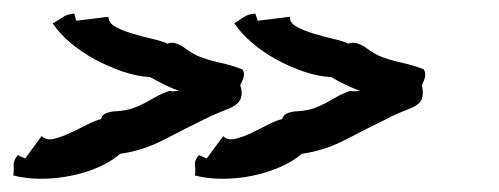

<svg xmlns="http://www.w3.org/2000/svg" viewBox="-140 -277 743 286"><path d="M-61.5 -242.2Q-52.7 -247.1 -46.4 -251.5Q-40 -255.9 -29.3 -256.8L-26.4 -246.1L21.5 -252Q21.5 -243.2 31.7 -237.3Q42 -231.4 56.6 -227.1Q71.3 -222.7 86.4 -219.2Q101.6 -215.8 109.4 -211.9Q116.2 -214.8 123.5 -211.9Q130.9 -209 135.7 -205.1Q147.5 -196.3 157.7 -192.4Q168 -188.5 177.7 -186Q187.5 -183.6 197.8 -181.2Q208 -178.7 220.7 -173.8Q224.6 -168.9 223.1 -163.1Q221.7 -157.2 217.8 -150.4Q221.7 -139.6 218.8 -130.9Q215.8 -122.1 203.1 -116.2Q193.4 -112.3 184.1 -108.4Q174.8 -104.5 165 -99.6Q136.7 -85.9 105 -69.3Q73.2 -52.7 39.1 -47.9Q25.4 -36.1 6.3 -27.8Q-12.7 -19.5 -34.7 -15.1Q-56.6 -10.7 -78.6 -10.7Q-100.6 -10.7 -120.1 -15.6Q-119.1 -24.4 -119.6 -31.2Q-120.1 -38.1 -113.3 -45.9L-102.5 -41L-78.1 -74.2Q-70.3 -67.4 -59.1 -70.3Q-47.9 -73.2 -35.2 -79.1Q-22.5 -85 -10.3 -91.3Q2 -97.7 10.7 -99.6Q11.7 -106.4 19.5 -108.9Q27.3 -111.3 33.2 -111.3Q47.9 -112.3 57.6 -115.7Q67.4 -119.1 75.7 -123.5Q84 -127.9 92.3 -132.8Q100.6 -137.7 112.3 -141.6Q116.2 -140.6 119.6 -141.1Q123 -141.6 127 -141.6Q107.4 -148.4 84 -162.1Q64.5 -163.1 43 -170.4Q21.5 -177.7 1.5 -188.5Q-18.6 -199.2 -35.2 -213.4Q-51.8 -227.5 -61.5 -242.2ZM209 -242.2Q216.8 -247.1 223.1 -251.5Q229.5 -255.9 240.2 -256.8L244.1 -246.1L292 -252Q291 -243.2 301.8 -237.3Q312.5 -231.4 326.7 -227.1Q340.8 -222.7 356 -219.2Q371.1 -215.8 378.9 -211.9Q385.7 -214.8 393.6 -211.9Q401.4 -209 406.2 -205.1Q418 -196.3 428.2 -192.4Q438.5 -188.5 448.2 -186Q458 -183.6 468.3 -181.2Q478.5 -178.7 491.2 -173.8Q494.1 -168.9 493.2 -163.1Q492.2 -157.2 488.3 -150.4Q491.2 -139.6 488.8 -130.9Q486.3 -122.1 472.7 -116.2Q462.9 -112.3 453.6 -108.4Q444.3 -104.5 435.5 -99.6Q407.2 -85.9 375.5 -69.3Q343.8 -52.7 309.6 -47.9Q295.9 -36.1 276.4 -27.8Q256.8 -19.5 235.4 -15.1Q213.9 -10.7 191.4 -10.7Q168.9 -10.7 150.4 -15.6Q151.4 -24.4 150.4 -31.2Q149.4 -38.1 156.2 -45.9L168 -41L192.4 -74.2Q199.2 -67.4 210.9 -70.3Q222.7 -73.2 234.9 -79.1Q247.1 -85 259.3 -91.3Q271.5 -97.7 280.3 -99.6Q282.2 -106.4 289.6 -108.9Q296.9 -111.3 303.7 -111.3Q318.4 -112.3 327.6 -115.7Q336.9 -119.1 345.2 -123.5Q353.5 -127.9 361.8 -132.8Q370.1 -137.7 381.8 -141.6Q386.7 -140.6 390.1 -141.1Q393.6 -141.6 396.5 -141.6Q375 -149.4 353.5 -162.1Q334 -163.1 312.5 -170.4Q291 -177.7 271.5 -188.5Q252 -199.2 235.4 -213.4Q218.8 -227.5 209 -242.2Z"/></svg>

Font: Homemade Apple
Style: Regular
Weight: 400
Designer: Font Diner, Inc
Foundry: Font Diner, Inc
Version: Version 1.000